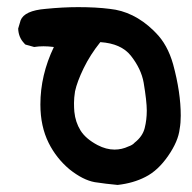

<svg xmlns="http://www.w3.org/2000/svg" viewBox="-20 -399 540 541"><path d="M93.8 -104.5Q93.8 -187.5 131.8 -266.6Q116.2 -268.6 102.5 -268.6Q88.9 -268.6 76.2 -266.6L51.8 -273.4Q48.8 -275.4 48.8 -276.4Q32.2 -293 31.2 -318.4L38.1 -341.8Q48.8 -369.1 108.4 -374Q157.2 -378.9 200.2 -378.9Q251 -378.9 289.1 -374Q356.4 -367.2 412.1 -313.5Q415 -310.5 418.9 -306.6Q452.1 -273.4 467.8 -217.8Q489.3 -138.7 489.3 -73.2Q489.3 -52.7 486.3 -36.1Q482.4 -1 453.6 40.5Q424.8 82 389.6 99.6Q355.5 117.2 311.5 122.1Q278.3 119.1 247.1 114.3Q213.9 108.4 175.8 78.1Q138.7 46.9 117.2 3.9Q93.8 -43 93.8 -104.5ZM384.8 -166Q377.9 -205.1 348.6 -242.2Q321.3 -276.4 262.7 -280.3Q234.4 -245.1 215.8 -207Q197.3 -168.9 191.4 -141.6Q188.5 -123 188.5 -108.9Q188.5 -94.7 189.5 -84Q192.4 -54.7 207 -31.2Q221.7 -7.8 254.9 9.8Q279.3 22.5 302.7 22.5Q323.2 22.5 341.8 13.7Q353.5 9.8 359.4 2.9Q381.8 -14.6 387.7 -38.1Q393.6 -61.5 393.6 -87.4Q393.6 -113.3 384.8 -166Z"/></svg>

Font: JasonHandwriting2
Style: SemiBold
Weight: 600
Version: Version 1.04.7